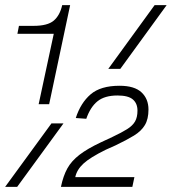

<svg xmlns="http://www.w3.org/2000/svg" viewBox="-20 -730 671 750"><path d="M131 -323 190 -598H48L54 -629H111Q166 -629 190 -649.5Q214 -670 223 -710H254L172 -323ZM403 -461 584 -710H631L450 -461ZM0 0 181 -248H228L47 0ZM218 0Q227 -43 243 -72Q259 -101 290 -125Q321 -149 374 -174L419 -195Q455 -212 476.5 -225.5Q498 -239 507.5 -255.5Q517 -272 517 -298Q517 -326 499 -341.5Q481 -357 439 -357Q389 -357 361 -334.5Q333 -312 317 -266L276 -269Q295 -328 334 -361.5Q373 -395 447 -395Q505 -395 532.5 -369.5Q560 -344 560 -302Q560 -265 546 -241.5Q532 -218 503.5 -200.5Q475 -183 431 -162L393 -145Q332 -115 306 -91Q280 -67 274 -38H505L497 0Z"/></svg>

Font: Geist Mono ExtraLight
Style: Italic
Weight: 200
Italic angle: -12°
Monospace: yes
Designer: Basement.studio, Andrés Briganti, Mateo Zaragoza
Foundry: Basement.studio, Vercel, Andrés Briganti, Guido Ferreyra, Mateo Zaragoza
Version: Version 1.500; ttfautohint (v1.8.4.7-5d5b)